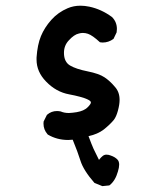

<svg xmlns="http://www.w3.org/2000/svg" viewBox="-20 -507 540 664"><path d="M215.8 -22.9Q177.2 -22.9 145.5 -41.5L144.5 -42.5Q130.4 -58.6 130.4 -79.6Q130.4 -82.5 130.9 -86.9L142.1 -109.4L143.1 -110.4Q157.7 -123 177.2 -123Q182.6 -123 189.9 -121.6Q202.1 -116.2 218.3 -116.2Q224.6 -116.2 231.4 -117.2Q261.2 -120.1 275.4 -129.9Q285.2 -136.2 293 -147.9Q294.4 -152.8 294.4 -152.8Q294.4 -154.8 292 -157.5Q289.6 -160.2 281 -164.1Q272.5 -168 256.3 -172.4Q240.2 -176.8 219.2 -180.7Q173.8 -189 139.2 -225.1Q106.4 -258.8 106.4 -300.8Q106.4 -304.2 106.4 -308.1Q109.4 -352.5 121.6 -382.1Q133.8 -411.6 157.2 -438Q180.7 -464.4 213.9 -478.5Q234.4 -487.3 258.3 -487.3Q272.9 -487.3 289.1 -483.9Q330.6 -475.1 367.2 -448.2Q384.3 -431.2 384.3 -406.7Q384.3 -401.4 383.3 -395L372.6 -372.6Q355.5 -359.9 335 -359.9Q332 -359.9 325.7 -360.8Q299.8 -384.8 284.2 -390.1Q275.4 -393.1 266.6 -393.1Q259.8 -393.1 252.9 -391.1Q236.3 -387.7 217.8 -367.2Q201.2 -349.6 201.2 -324.2Q201.2 -293 222.2 -280.5Q243.2 -268.1 282.7 -260.3Q322.3 -252.4 341.3 -239.7Q359.9 -227.5 377.9 -206.1Q393.6 -188.5 393.6 -161.6Q393.6 -145.5 387.7 -124Q382.3 -104 374 -92.8Q361.8 -77.6 338.9 -59.1Q317.9 -43 286.1 -36.1Q297.4 -5.9 303.5 7.6Q309.6 21 322.3 45.9Q329.1 37.1 335 32.5Q340.8 27.8 348.1 27.8Q355.5 27.8 362.8 30.8Q378.4 36.1 386.7 45.4Q392.1 51.3 392.1 62.5Q392.1 72.3 387.7 86.4Q378.9 117.7 359.4 133.3L357.4 134.3L334 136.7L306.6 125.5Q268.6 82 258.3 48.8Q249 19 231.4 -23.9Q223.6 -22.9 215.8 -22.9Z"/></svg>

Font: Bakudai
Style: Bold
Weight: 700
Version: Version 1.48